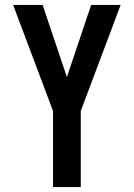

<svg xmlns="http://www.w3.org/2000/svg" viewBox="-20 -755 540 775"><path d="M194 0V-307L33 -735H152L250 -444L348 -735H467L306 -307V0Z"/></svg>

Font: Iosevka Fixed
Style: Bold
Weight: 700
Monospace: yes
Designer: Belleve Invis
Foundry: Belleve Invis
Version: Version 32.3.0